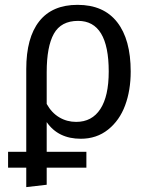

<svg xmlns="http://www.w3.org/2000/svg" viewBox="-20 -558 621 789"><path d="M312 12.2Q219.2 12.2 171.9 -56.2V65.9H335V130.9H171.9V201.2L87.9 210.9V130.9H13.2V65.9H87.9V-273.9Q87.9 -403.3 141.4 -470.7Q194.8 -538.1 298.8 -538.1Q405.8 -538.1 461.4 -467Q517.1 -396 517.1 -264.2Q517.1 -186.5 494.1 -124.8Q471.2 -63 424.1 -25.4Q377 12.2 312 12.2ZM300.8 -472.2Q231 -472.2 201.4 -419.4Q171.9 -366.7 171.9 -261.2V-130.9Q191.9 -94.7 223.4 -75.9Q254.9 -57.1 293 -57.1Q357.9 -57.1 392.3 -109.9Q426.8 -162.6 426.8 -264.2Q426.8 -472.2 300.8 -472.2Z"/></svg>

Font: Fira Sans Book
Style: Regular
Weight: 350
Designer: Carrois Corporate & Edenspiekermann AG
Foundry: Carrois Corporate GbR & Edenspiekermann AG
Version: Version 4.203;PS 004.203;hotconv 1.0.88;makeotf.lib2.5.64775